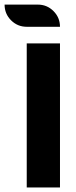

<svg xmlns="http://www.w3.org/2000/svg" viewBox="-69 -826 333 846"><path d="M195.3 0H48.8V-634.8H195.3ZM48.8 -708Q8.3 -708 -20.3 -736.6Q-48.8 -765.1 -48.8 -805.7H97.7Q138.2 -805.7 166.7 -777.1Q195.3 -748.5 195.3 -708Z"/></svg>

Font: Audex
Style: Regular
Weight: 400
Designer: GGBotNet
Foundry: GGBotNet
Version: 1.00